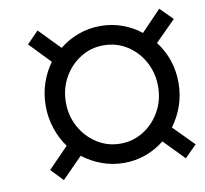

<svg xmlns="http://www.w3.org/2000/svg" viewBox="-66 -588 732 685"><g transform="rotate(-10 300.0 -245.5)"><path d="M112 26 70 -18 143 -93Q120 -124 107 -163.5Q94 -203 94 -245Q94 -288 107 -327Q120 -366 143 -397L70 -473L112 -516L186 -440Q217 -465 255 -479Q293 -493 335 -493Q376 -493 413.5 -479.5Q451 -466 481 -442L553 -517L598 -472L524 -398Q575 -331 575 -245Q575 -202 561.5 -163Q548 -124 524 -92L597 -18L554 25L482 -49Q451 -24 413.5 -10.5Q376 3 335 3Q293 3 255 -11Q217 -25 186 -49ZM334 -67Q380 -67 418 -91Q456 -115 478.5 -155.5Q501 -196 501 -245Q501 -294 478.5 -335Q456 -376 418 -399.5Q380 -423 334 -423Q288 -423 250 -399Q212 -375 189.5 -334.5Q167 -294 167 -245Q167 -196 189.5 -155.5Q212 -115 250 -91Q288 -67 334 -67Z"/></g></svg>

Font: Mulish
Style: Italic
Weight: 400
Italic angle: -9°
Designer: Vernon Adams
Foundry: Vernon Adams
Version: Version 3.603; ttfautohint (v1.8.3)